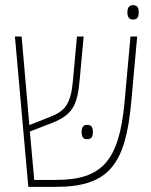

<svg xmlns="http://www.w3.org/2000/svg" viewBox="-20 -726 588 746"><path d="M496 -650C516 -650 519 -663 519 -678C519 -693 516 -706 496 -706C480 -706 475 -693 475 -678C475 -663 480 -650 496 -650ZM90 0H197C404 0 468 -88 490 -330L513 -584H487L464 -330C443 -100 376 -27 197 -27H113L96 -215L179 -247C263 -280 281 -316 290 -420L305 -584H279L263 -409C255 -322 232 -294 175 -272L94 -240L64 -584H38ZM297 -213C297 -198 301 -185 318 -185C338 -185 341 -198 341 -213C341 -228 338 -241 318 -241C302 -241 297 -228 297 -213Z"/></svg>

Font: Noto Sans Hebrew Condensed Thin
Style: Regular
Weight: 100
Width: 3
Designer: Monotype Design Team
Foundry: Monotype Imaging Inc.
Version: Version 2.004